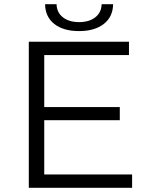

<svg xmlns="http://www.w3.org/2000/svg" viewBox="-20 -900 699 920"><path d="M184 -387H554V-324H184ZM192 -64H613V0H118V-700H598V-636H192ZM359 -751Q284 -751 240.5 -785Q197 -819 196 -880H251Q252 -840 281.5 -817Q311 -794 359 -794Q407 -794 436.5 -817Q466 -840 467 -880H522Q521 -819 477 -785Q433 -751 359 -751Z"/></svg>

Font: MOST Montserrat
Style: Regular
Weight: 400
Designer: Julieta Ulanovsky
Foundry: Julieta Ulanovsky
Version: Version 8.000;March 11, 2024;FontCreator 15.0.0.2926 64-bit